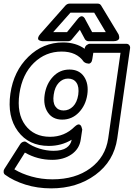

<svg xmlns="http://www.w3.org/2000/svg" viewBox="-22 -810 737 1058"><path d="M2 121.1 88.9 -15.1Q92.3 -20.5 97.4 -24.4Q102.5 -28.3 110.4 -29.8Q118.2 -31.2 126 -24.9Q155.8 -3.4 195.1 8.8Q234.4 21 272.9 21Q319.8 21 344 4.4Q368.2 -12.2 373 -40Q316.4 -5.9 247.1 -5.9Q136.2 -5.9 76.7 -86.7Q17.1 -167.5 35.2 -293.9Q53.2 -418 134.3 -497.1Q215.3 -576.2 325.2 -576.2Q395.5 -576.2 444.8 -541V-543.9Q446.8 -554.7 455.8 -561.8Q464.8 -568.8 474.1 -568.8H673.8Q684.6 -568.8 690.4 -561Q696.3 -553.2 694.8 -543.9L624 -46.9Q605.5 78.6 503.9 153.3Q402.3 228 259.8 228Q184.1 228 118.2 207.3Q52.2 186.5 5.9 152.8Q-1 147.9 -2 138.2Q-2.9 128.4 2 121.1ZM57.1 123Q97.2 147.5 151.9 162.8Q206.5 178.2 267.1 178.2Q393.1 178.2 476.1 116.9Q559.1 55.7 574.2 -46.9L642.1 -519H492.2L486.8 -484.9Q484.9 -471.7 479.2 -465.3Q473.6 -459 467.3 -459.2Q460.9 -459.5 454.6 -461.4Q448.2 -463.4 444.3 -466.3L439.9 -469.2Q400.9 -525.9 317.9 -525.9Q229 -525.9 164.8 -463.4Q100.6 -400.9 85 -293.9Q69.3 -184.6 117.2 -120.4Q165 -56.2 253.9 -56.2Q333.5 -56.2 389.2 -111.8Q406.2 -127.4 415.5 -123.8Q424.8 -120.1 427.7 -108.4L431.2 -96.2L422.9 -41Q415.5 10.7 371.8 40.8Q328.1 70.8 266.1 70.8Q184.6 70.8 115.2 30.8ZM200.2 -623 338.9 -779.8Q349.1 -790 360.8 -790H517.1Q528.8 -790 535.2 -779.8L629.9 -623Q630.9 -621.6 632.1 -618.9Q633.3 -616.2 634.5 -609.1Q635.7 -602.1 634.3 -596.9Q632.8 -591.8 625.2 -587.4Q617.7 -583 604 -583H464.8Q459 -583 453.6 -586.4Q448.2 -589.8 445.8 -594.2L418 -646L375 -594.2Q367.2 -583 353 -583H213.9Q211.9 -583 208.7 -583.3Q205.6 -583.5 199.2 -585.7Q192.9 -587.9 189.7 -591.6Q186.5 -595.2 188.5 -603.5Q190.4 -611.8 200.2 -623ZM224.1 -288.1Q232.9 -347.7 270 -387.2Q307.1 -426.8 360.8 -426.8Q414.6 -426.8 441.2 -387.5Q467.8 -348.1 459 -288.1Q450.2 -229.5 412.4 -190.2Q374.5 -150.9 320.8 -150.9Q268.1 -150.9 241.7 -190.2Q215.3 -229.5 224.1 -288.1ZM271 -632.8H347.2L405.8 -705.1Q413.1 -714.8 420.2 -718.3Q427.2 -721.7 431.9 -720Q436.5 -718.3 439.9 -715.1Q443.4 -711.9 445.3 -708.5L446.8 -705.1L485.8 -632.8H561L497.1 -740.2H366.2ZM273.9 -288.1Q267.6 -246.1 283 -223.6Q298.3 -201.2 328.1 -201.2Q358.4 -201.2 380.6 -223.6Q402.8 -246.1 409.2 -288.1Q415 -331.5 399.4 -354.2Q383.8 -377 353 -377Q323.7 -377 301.8 -353.8Q279.8 -330.6 273.9 -288.1Z"/></svg>

Font: Trueno ExtraBold Outline
Style: Italic
Weight: 800
Width: 6
Designer: Julieta Ulanovsky
Foundry: Julieta Ulanovsky
Version: Version 3.001b | FøM Fix